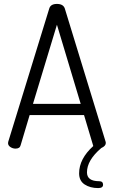

<svg xmlns="http://www.w3.org/2000/svg" viewBox="-20 -757 580 978"><path d="M21 -28C21 -20 25 -13.3 33 -8C41 -2.7 49.7 0 59 0C73.7 0 82.3 -5.7 85 -17L131 -171H408L454 -17C454 -16.3 454.2 -15.7 454.5 -15C454.8 -14.3 455 -13.7 455 -13C407 30.3 383 76.7 383 126C383 151.3 392.3 170.2 411 182.5C429.7 194.8 452.7 201 480 201C496.7 201 505 195.3 505 184C505 172 498.3 166 485 166C443.7 166 423 151 423 121C423 79.7 447.3 38.3 496 -3C511.3 -9.7 519 -18.3 519 -29C519 -29.7 518.8 -30.7 518.5 -32C518.2 -33.3 518 -34.3 518 -35L310 -714C304.7 -729.3 291.3 -737 270 -737C248.7 -737 235.7 -729.3 231 -714L22 -35C21.3 -33.7 21 -31.3 21 -28ZM148 -228 270 -631 391 -228Z"/></svg>

Font: Terminal Dosis
Style: Book
Weight: 400
Designer: EdgarTolentino, PabloImpallari, IginoMarini
Foundry: EdgarTolentino, PabloImpallari, IginoMarini
Version: Version 1.006